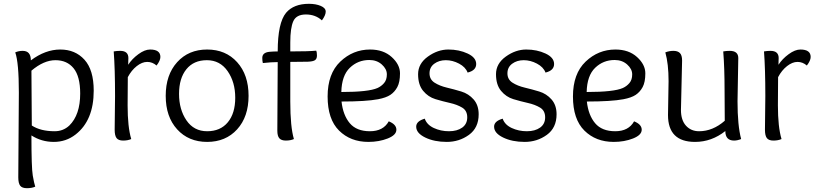

<svg xmlns="http://www.w3.org/2000/svg" viewBox="-20 -735 4286 1008"><path d="M76 196 79 -249Q79 -407 60 -460Q78 -468 99 -468Q142 -468 142 -418Q218 -475 296.5 -475Q375 -475 423.5 -421.5Q472 -368 472 -259Q472 -103 377 -29Q327 10 262.5 10Q198 10 145 -24Q145 146 152 186.5Q159 227 165 245Q147 253 121.5 253Q96 253 86 240Q76 227 76 196ZM147 -76Q193 -46 267 -46Q312 -46 344 -76Q401 -132 401 -244Q401 -334 366.5 -376.5Q332 -419 271 -419Q210 -419 145 -364Q147 -144 147 -76Z M582 -54 584 -231Q584 -374 577 -465Q593 -468 611 -468Q654 -468 654 -430Q654 -428 653.5 -416.5Q653 -405 653 -395Q673 -426 706.5 -450.5Q740 -475 768 -475Q822 -475 822 -436Q822 -417 802 -391Q780 -410 753 -410Q726 -410 698 -388Q670 -366 651 -330Q650 -296 650 -182Q650 -68 669 -5Q651 3 626.5 3Q602 3 592 -10Q582 -23 582 -54Z M1285 -232Q1285 -122 1225 -56Q1165 10 1067.5 10Q970 10 910 -56Q850 -122 850 -232Q850 -342 910 -408.5Q970 -475 1067.5 -475Q1165 -475 1225 -408.5Q1285 -342 1285 -232ZM1067.5 -46Q1137 -46 1176 -93Q1215 -140 1215 -222Q1215 -304 1175 -361.5Q1135 -419 1066 -419Q997 -419 958.5 -371.5Q920 -324 920 -242Q920 -160 959 -103Q998 -46 1067.5 -46Z M1436 -49 1438 -409Q1405 -409 1360 -404Q1357 -414 1357 -431Q1357 -459 1394 -463Q1416 -465 1438 -465Q1438 -615 1482 -668Q1522 -715 1602 -715Q1638 -715 1664 -704Q1690 -693 1690 -674Q1690 -655 1670 -628Q1636 -659 1586 -659Q1536 -659 1520 -624Q1504 -589 1504 -512V-465Q1601 -465 1640 -469Q1644 -461 1644 -443.5Q1644 -426 1633.5 -419Q1623 -412 1595.5 -411Q1568 -410 1504 -410V-202Q1504 -69 1523 -5Q1505 3 1481 3Q1457 3 1446.5 -9Q1436 -21 1436 -49Z M1923 -475Q1993 -475 2036.5 -435.5Q2080 -396 2080 -350Q2080 -304 2066 -278Q2052 -252 2029.5 -237Q2007 -222 1965 -214Q1901 -202 1773 -202Q1781 -130 1816.5 -88Q1852 -46 1922 -46Q1992 -46 2021 -98Q2061 -82 2061 -54Q2061 -26 2015.5 -8Q1970 10 1914 10Q1820 10 1760 -49.5Q1700 -109 1700 -228.5Q1700 -348 1766.5 -411.5Q1833 -475 1923 -475ZM1919 -420Q1859 -420 1816.5 -379Q1774 -338 1772 -252Q1915 -252 1962 -273Q1982 -282 1996.5 -299Q2011 -316 2011 -344.5Q2011 -373 1984.5 -396.5Q1958 -420 1919 -420Z M2435 -354Q2424 -383 2390 -401Q2356 -419 2320.5 -419Q2285 -419 2260 -400.5Q2235 -382 2235 -350Q2235 -318 2261.5 -301Q2288 -284 2326 -275Q2364 -266 2402 -254.5Q2440 -243 2466.5 -213Q2493 -183 2493 -135Q2493 -64 2442 -27Q2391 10 2325.5 10Q2260 10 2212.5 -13Q2165 -36 2165 -70Q2165 -99 2210 -112Q2221 -80 2257.5 -63Q2294 -46 2337 -46Q2380 -46 2406.5 -65Q2433 -84 2433 -119Q2433 -154 2406.5 -170Q2380 -186 2342 -194.5Q2304 -203 2266 -214.5Q2228 -226 2201.5 -258Q2175 -290 2175 -345.5Q2175 -401 2226.5 -438Q2278 -475 2334 -475Q2390 -475 2435 -454Q2480 -433 2480 -399Q2480 -365 2435 -354Z M2844 -354Q2833 -383 2799 -401Q2765 -419 2729.5 -419Q2694 -419 2669 -400.5Q2644 -382 2644 -350Q2644 -318 2670.5 -301Q2697 -284 2735 -275Q2773 -266 2811 -254.5Q2849 -243 2875.5 -213Q2902 -183 2902 -135Q2902 -64 2851 -27Q2800 10 2734.5 10Q2669 10 2621.5 -13Q2574 -36 2574 -70Q2574 -99 2619 -112Q2630 -80 2666.5 -63Q2703 -46 2746 -46Q2789 -46 2815.5 -65Q2842 -84 2842 -119Q2842 -154 2815.5 -170Q2789 -186 2751 -194.5Q2713 -203 2675 -214.5Q2637 -226 2610.5 -258Q2584 -290 2584 -345.5Q2584 -401 2635.5 -438Q2687 -475 2743 -475Q2799 -475 2844 -454Q2889 -433 2889 -399Q2889 -365 2844 -354Z M3211 -475Q3281 -475 3324.5 -435.5Q3368 -396 3368 -350Q3368 -304 3354 -278Q3340 -252 3317.5 -237Q3295 -222 3253 -214Q3189 -202 3061 -202Q3069 -130 3104.5 -88Q3140 -46 3210 -46Q3280 -46 3309 -98Q3349 -82 3349 -54Q3349 -26 3303.5 -8Q3258 10 3202 10Q3108 10 3048 -49.5Q2988 -109 2988 -228.5Q2988 -348 3054.5 -411.5Q3121 -475 3211 -475ZM3207 -420Q3147 -420 3104.5 -379Q3062 -338 3060 -252Q3203 -252 3250 -273Q3270 -282 3284.5 -299Q3299 -316 3299 -344.5Q3299 -373 3272.5 -396.5Q3246 -420 3207 -420Z M3856 -430 3852 -203Q3852 -76 3871 -5Q3851 3 3834 3Q3788 3 3788 -47Q3716 10 3629 10Q3487 10 3487 -131L3490 -309Q3490 -400 3473 -460Q3493 -468 3515.5 -468Q3538 -468 3549.5 -456.5Q3561 -445 3561 -417Q3561 -417 3555 -158Q3555 -104 3581.5 -75Q3608 -46 3650 -46Q3722 -46 3785 -101Q3784 -144 3784 -261Q3784 -378 3777 -465Q3793 -468 3811 -468Q3856 -468 3856 -430Z M3996 -54 3998 -231Q3998 -374 3991 -465Q4007 -468 4025 -468Q4068 -468 4068 -430Q4068 -428 4067.5 -416.5Q4067 -405 4067 -395Q4087 -426 4120.5 -450.5Q4154 -475 4182 -475Q4236 -475 4236 -436Q4236 -417 4216 -391Q4194 -410 4167 -410Q4140 -410 4112 -388Q4084 -366 4065 -330Q4064 -296 4064 -182Q4064 -68 4083 -5Q4065 3 4040.5 3Q4016 3 4006 -10Q3996 -23 3996 -54Z"/></svg>

Font: Overlock Mod
Style: Regular
Weight: 400
Designer: Dario Muhafara
Foundry: Dario Manuel Muhafara
Version: Version 1.001